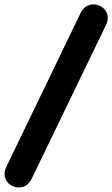

<svg xmlns="http://www.w3.org/2000/svg" viewBox="-65 -775 504 862"><path d="M77 28 411 -663C450 -744 334 -794 297 -717L-37 -25C-75 55 40 106 77 28Z"/></svg>

Font: SN Pro Heavy
Style: Italic
Weight: 800
Italic angle: -9°
Designer: Tobias Whetton
Foundry: Supernotes
Version: Version 1.001;Glyphs 3.2 (3249)